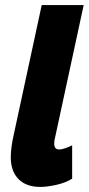

<svg xmlns="http://www.w3.org/2000/svg" viewBox="-20 -734 356 764"><path d="M141.1 9.8Q84 9.8 53.5 -21.5Q22.9 -52.7 22.9 -107.9Q22.9 -127.9 26.1 -151.4Q29.3 -174.8 34.2 -195.8L146 -713.9H313L199.2 -187Q195.8 -177.2 195.8 -162.1Q195.8 -139.2 215.8 -139.2Q225.1 -139.2 240 -144.3Q254.9 -149.4 267.1 -155.8V-22.9Q240.2 -6.3 203.6 1.7Q167 9.8 141.1 9.8Z"/></svg>

Font: Open Sans Condensed ExtraBold
Style: Italic
Weight: 800
Width: 3
Italic angle: -12°
Designer: Monotype Design Team
Foundry: Monotype Imaging Inc.
Version: Version 3.003; ttfautohint (v1.8.4)